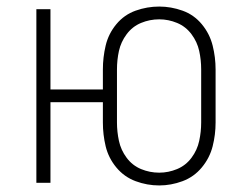

<svg xmlns="http://www.w3.org/2000/svg" viewBox="-20 -558 760 586"><path d="M466 8Q502 8 537 -5Q572 -18 596 -47Q620 -76 629 -111.5Q638 -147 638 -184V-346Q638 -383 629 -419Q620 -455 596 -484Q572 -513 537 -525.5Q502 -538 466 -538Q429 -538 394 -525.5Q359 -513 335 -484Q311 -455 302.5 -419Q294 -383 294 -346V-285H134V-530H91V0H134V-246H294V-184Q294 -147 302.5 -111.5Q311 -76 335 -47Q359 -18 394 -5Q429 8 466 8ZM466 -31Q437 -31 410.5 -42Q384 -53 366.5 -76.5Q349 -100 343 -128Q337 -156 337 -184V-346Q337 -375 343 -402.5Q349 -430 366.5 -453.5Q384 -477 410.5 -488Q437 -499 466 -499Q494 -499 520.5 -488Q547 -477 564.5 -453.5Q582 -430 588 -402.5Q594 -375 594 -346V-184Q594 -156 588 -128Q582 -100 564.5 -76.5Q547 -53 520.5 -42Q494 -31 466 -31Z"/></svg>

Font: Iosevka Sparkle Extralight
Style: Regular
Weight: 200
Designer: Belleve Invis
Foundry: Belleve Invis
Version: Version 4.5.0; ttfautohint (v1.8.3)